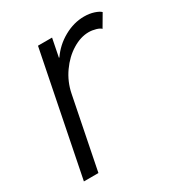

<svg xmlns="http://www.w3.org/2000/svg" viewBox="-132 -613 656 704"><g transform="rotate(-30 196.0 -261.5)"><path d="M124.5 -515.1H184.1L168.9 -438.5H170.9Q197.3 -477.1 238.8 -500.2Q280.3 -523.4 323.7 -523.4Q346.7 -523.4 365.2 -517.3Q383.8 -511.2 391.6 -503.4L360.4 -450.2Q355 -456.5 339.8 -460.9Q324.7 -465.3 309.6 -465.3Q275.9 -465.3 240.7 -443.8Q205.6 -422.4 179 -384.8Q152.3 -347.2 143.1 -300.8L83 0H21.5Z"/></g></svg>

Font: Reddit Sans Vanilla Light
Style: Italic
Weight: 300
Italic angle: -11.25°
Designer: Stephen Hutchings
Version: Version 1.013